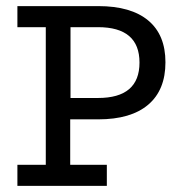

<svg xmlns="http://www.w3.org/2000/svg" viewBox="-20 -609 582 629"><path d="M302 -589Q409 -589 465.5 -542Q522 -495 522 -405Q522 -314 465.5 -266Q409 -218 302 -218H210V-69H330V0H37V-69H130V-520H37V-589ZM301 -288Q437 -288 437 -404Q437 -520 301 -520H211V-288Z"/></svg>

Font: Podkova VF Beta
Style: Regular
Weight: 400
Designer: Ilya Yudin
Foundry: Cyreal (www.cyreal.org)
Version: Version 2.100